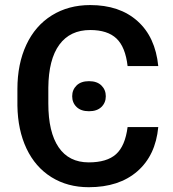

<svg xmlns="http://www.w3.org/2000/svg" viewBox="-20 -741 693 770"><path d="M614.7 -231.4Q604 -117.7 530.8 -54Q457.5 9.8 335.9 9.8Q251 9.8 186.3 -30.5Q121.6 -70.8 86.4 -145Q51.3 -219.2 49.8 -317.4V-383.8Q49.8 -484.4 85.4 -561Q121.1 -637.7 187.7 -679.2Q254.4 -720.7 341.8 -720.7Q459.5 -720.7 531.2 -656.7Q603 -592.8 614.7 -476.1H491.7Q482.9 -552.7 447 -586.7Q411.1 -620.6 341.8 -620.6Q261.2 -620.6 218 -561.8Q174.8 -502.9 173.8 -389.2V-326.2Q173.8 -210.9 215.1 -150.4Q256.3 -89.8 335.9 -89.8Q408.7 -89.8 445.3 -122.6Q481.9 -155.3 491.7 -231.4ZM269.5 -355Q269.5 -380.9 287.1 -398.2Q304.7 -415.5 336.9 -415.5Q369.1 -415.5 386.7 -398.2Q404.3 -380.9 404.3 -355Q404.3 -329.1 386.7 -312Q369.1 -294.9 336.9 -294.9Q304.7 -294.9 287.1 -312Q269.5 -329.1 269.5 -355Z"/></svg>

Font: Roboto Medium
Style: Regular
Weight: 500
Designer: Google
Version: Version 2.134; 2016; ttfautohint (v1.6)